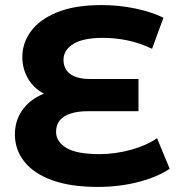

<svg xmlns="http://www.w3.org/2000/svg" viewBox="-20 -732 707 764"><path d="M369.5 11.8Q260.5 11.8 187.2 -15Q113.8 -41.8 76.6 -89.2Q39.3 -136.6 39.3 -196.6Q39.3 -250.4 66.8 -290.8Q94.3 -331.2 142.2 -353.9Q190.2 -376.6 250.3 -376.6L255.3 -336.6Q197 -336.6 155 -359.1Q113.1 -381.6 91 -420.2Q68.9 -458.8 68.9 -505.2Q68.9 -560.4 102.8 -607.2Q136.6 -654 206.8 -682.9Q276.9 -711.8 384.1 -711.8Q452.8 -711.8 517.4 -698.4Q582 -685 630.4 -661.6L585.1 -537.8Q536.9 -560.8 488.6 -571Q440.3 -581.3 390.1 -581.3Q309.8 -581.3 271.2 -556.8Q232.7 -532.3 232.7 -494.5Q232.7 -458 259 -437.8Q285.4 -417.7 339.9 -417.7H531V-289.5H329.9Q290.3 -289.5 261.8 -280.5Q233.3 -271.5 218.2 -253.5Q203.1 -235.4 203.1 -207.7Q203.1 -168.1 244.2 -143.4Q285.4 -118.7 376.1 -118.7Q437.7 -118.7 499.5 -135.5Q561.3 -152.2 604.9 -182L655.2 -60.5Q605.6 -27.1 530 -7.6Q454.3 11.8 369.5 11.8Z"/></svg>

Font: Montserrat Alternates Thin
Style: Regular
Weight: 100
Designer: Julieta Ulanovsky
Foundry: Julieta Ulanovsky
Version: Version 9.000